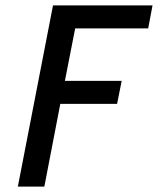

<svg xmlns="http://www.w3.org/2000/svg" viewBox="-20 -690 590 710"><path d="M46 0 176 -670H544L528 -585H258L220 -391H430L413 -306H203L144 0Z"/></svg>

Font: Lode Dark
Style: Bold Italic
Weight: 700
Italic angle: -11°
Monospace: yes
Designer: Belleve Invis
Foundry: Belleve Invis
Version: Version 29.2.0; ttfautohint (v1.8.3)